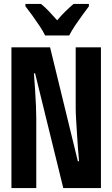

<svg xmlns="http://www.w3.org/2000/svg" viewBox="-20 -954 570 974"><path d="M38 0V-714H234L375 -136H381Q378 -164 375.5 -201Q373 -238 370.5 -276.5Q368 -315 366 -349.5Q364 -384 364 -406V-714H492V0H301L158 -582H152Q155 -542 158 -498.5Q161 -455 162.5 -416.5Q164 -378 164 -354V0ZM209 -774Q199 -795 181 -822Q163 -849 144 -875.5Q125 -902 109 -922V-934H188Q207 -919 227.5 -897.5Q248 -876 270 -851Q293 -878 312.5 -897Q332 -916 353 -934H431V-922Q416 -902 397 -876Q378 -850 360 -823Q342 -796 331 -774Z"/></svg>

Font: Noto Sans Mono Condensed
Style: Bold
Weight: 700
Width: 3
Designer: Monotype Design Team
Foundry: Monotype Imaging Inc.
Version: Version 2.014